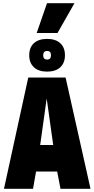

<svg xmlns="http://www.w3.org/2000/svg" viewBox="-20 -1189 595 1209"><path d="M5 0 158 -701H393L550 0H361L340 -109H207L188 0ZM233 -276H315L274 -569ZM277 -738Q223 -738 193.5 -765.5Q164 -793 164 -841Q164 -890 193.5 -917Q223 -944 277 -944Q330 -944 359.5 -917Q389 -890 389 -841Q389 -793 359.5 -765.5Q330 -738 277 -738ZM277 -814Q301 -814 301 -841Q301 -868 277 -868Q252 -868 252 -841Q252 -814 277 -814ZM211 -981 276 -1169H449L342 -981Z"/></svg>

Font: Georama SemiCondensed ExtraBold
Style: Regular
Weight: 800
Width: 4
Designer: Jean-Baptiste Levee
Foundry: Production Type
Version: Version 1.000